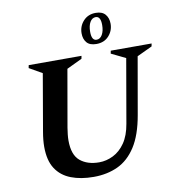

<svg xmlns="http://www.w3.org/2000/svg" viewBox="-94 -965 977 1060"><g transform="rotate(-10 394.0 -435.0)"><path d="M346 10Q274 10 219.5 -11Q165 -32 135 -78Q105 -124 105 -201Q105 -220 107 -240.5Q109 -261 113 -284L168 -603L96 -644L99 -660H395L392 -644L306 -603L250 -283Q247 -264 245 -246Q243 -228 243 -212Q243 -131 283.5 -97.5Q324 -64 390 -64Q430 -64 468.5 -83Q507 -102 535 -142.5Q563 -183 574 -248L636 -605L556 -644L559 -660H788L785 -644L700 -604L644 -284Q625 -175 583.5 -110.5Q542 -46 482 -18Q422 10 346 10ZM488 -710Q451 -710 434 -730Q417 -750 417 -782Q417 -822 443.5 -851Q470 -880 513 -880Q549 -880 566.5 -859.5Q584 -839 584 -807Q584 -768 558 -739Q532 -710 488 -710ZM493 -733Q513 -733 525 -754Q537 -775 537 -808Q537 -857 509 -857Q489 -857 477 -836.5Q465 -816 465 -782Q465 -733 493 -733Z"/></g></svg>

Font: Spectral SC
Style: Bold Italic
Weight: 700
Italic angle: -10°
Designer: Jean-Baptiste Levee
Foundry: Production Type
Version: Version 2.001